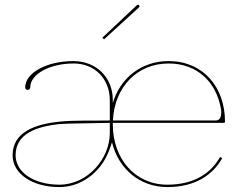

<svg xmlns="http://www.w3.org/2000/svg" viewBox="-20 -777 990 800"><path d="M406.5 -620 413.5 -613 560 -747C563 -750 560.5 -754 559 -755.5C557.5 -757 553.5 -758.5 550.5 -755.5ZM450.5 -275C457 -415 552 -512.5 682.5 -512.5C801.5 -512.5 881 -435.5 900.5 -324C901.5 -319.5 902 -314.5 902 -309C902 -292.5 897 -275 879.5 -275ZM450 -265H912.5C914.5 -265 917.5 -266.5 917.5 -270C917.5 -415 825.5 -522.5 682.5 -522.5C570 -522.5 481.5 -453 450 -348V-360.5C450 -454.5 381 -522.5 285.5 -522.5C175 -522.5 85 -473.5 85 -413C85 -406.5 89 -402.5 95.5 -402.5C102 -402.5 106 -406.5 106 -413C106 -468 187 -512.5 287 -512.5C375.5 -512.5 437 -448 437.5 -360.5V-275C355.5 -273.5 288 -276.5 227 -270C125 -259.5 32.5 -226 32.5 -130C32.5 -53 114.5 2.5 227.5 2.5C317.5 2.5 392.5 -57 426.5 -131C437.5 -154.5 444.5 -177.5 446.5 -184C474 -73.5 562 2.5 677.5 2.5C793.5 2.5 867 -48.5 906 -118L897 -123C859.5 -56.5 790.5 -7.5 677.5 -7.5C543.5 -7.5 450 -114 450 -260ZM437.5 -265V-260V-222.5C437.5 -116.5 346 -7.5 227.5 -7.5C121.5 -7.5 45 -59 45 -130C45 -217.5 127 -249.5 228 -260C258.5 -263 354.5 -263 437.5 -265Z"/></svg>

Font: Znikomit
Style: Regular
Weight: 100
Designer: gluk
Foundry: gluk
Version: Version 0.55